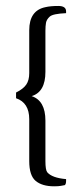

<svg xmlns="http://www.w3.org/2000/svg" viewBox="-20 -555 279 654"><path d="M134.7 -530.6Q152 -534.7 178.6 -534.7Q205.1 -534.7 205.1 -516.3V-510.2Q160.2 -508.2 149.5 -498.5Q138.8 -488.8 136.7 -477.6Q134.7 -466.3 134.7 -450V-310.2Q134.7 -241.8 87.8 -227.6Q134.7 -212.2 134.7 -143.9V-6.1Q134.7 23.5 140.8 31.6Q157.1 51 205.1 55.1V61.2Q205.1 71.4 201 75.5Q194.9 76.5 187.2 78.1Q179.6 79.6 164.3 79.6Q123.5 79.6 101.5 61.2Q79.6 42.9 79.6 -6.1V-149Q79.6 -205.1 34.7 -220.4V-239.8Q59.2 -252 69.4 -266.8Q79.6 -281.6 79.6 -306.1V-452Q79.6 -519.4 134.7 -530.6Z"/></svg>

Font: Suravaram
Style: Regular
Weight: 400
Designer: Purushoth Kumar Guthula
Foundry: SiliconAndhra, USA.
Version: Version 1.0.4; ttfautohint (v1.2.42-39fb)